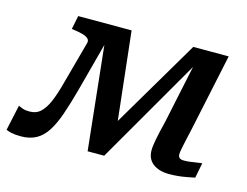

<svg xmlns="http://www.w3.org/2000/svg" viewBox="-94 -666 1036 806"><g transform="rotate(15 424.0 -263.0)"><path d="M386 -538H282L339 0H411L722 -538H654L396 -101L435 -95ZM169 -253Q156 -203 141.5 -168.5Q127 -134 108 -116Q89 -98 59 -98Q41 -98 29 -102.5Q17 -107 11 -110L-13 1Q-5 5 11 8.5Q27 12 51 12Q90 12 117.5 -3Q145 -18 165 -49Q185 -80 201.5 -127.5Q218 -175 235 -238L315 -538H154L142 -479L155 -477Q177 -474 192 -469.5Q207 -465 214.5 -458Q222 -451 220 -440ZM714 -88Q714 -95 716.5 -109Q719 -123 724.5 -147.5Q730 -172 738 -208L808 -538H692L622 -206Q615 -177 610 -156Q605 -135 602.5 -120Q600 -105 598.5 -94.5Q597 -84 597 -74Q597 -36 623.5 -16Q650 4 694 4Q715 4 734 2Q753 0 771 -3.5Q789 -7 804 -10L817 -76Q807 -75 794.5 -73Q782 -71 767.5 -69Q753 -67 739 -67Q726 -67 720 -72Q714 -77 714 -88Z"/></g></svg>

Font: Roboto Serif Medium
Style: Italic
Weight: 500
Italic angle: -10°
Designer: Greg Gazdowicz
Foundry: Commercial Type
Version: Version 1.008